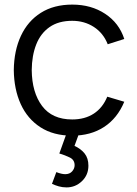

<svg xmlns="http://www.w3.org/2000/svg" viewBox="-20 -575 594 835"><path d="M269.5 240Q251.5 240 235.8 235.5Q220 231 206 224.5L225 173.5Q248 182.5 263.5 182.5Q283 182.5 293.8 170.2Q304.5 158 304.5 143.5Q304.5 120.5 284 110.2Q263.5 100 238 92.5L275 -10.5H329.5L304 59.5Q331 71.5 347.8 92.2Q364.5 113 364.5 145.5Q364.5 186 336.2 213Q308 240 269.5 240ZM294 15Q212.5 15 156 -21.5Q99.5 -58 70.2 -122.2Q41 -186.5 40 -270Q41 -355 71 -419.2Q101 -483.5 157.5 -519.2Q214 -555 294.5 -555Q376.5 -555 437.2 -515Q498 -475 520.5 -405.5L448.5 -382.5Q429.5 -431 388.2 -457.8Q347 -484.5 294 -484.5Q234.5 -484.5 195.5 -457.2Q156.5 -430 137.5 -381.5Q118.5 -333 118 -270Q119 -173 163 -114.2Q207 -55.5 294 -55.5Q349 -55.5 387.8 -80.8Q426.5 -106 446.5 -154.5L520.5 -132.5Q490.5 -60.5 432.5 -22.8Q374.5 15 294 15Z"/></svg>

Font: Manrope ExtraLight
Style: Regular
Weight: 400
Version: Version 4.504